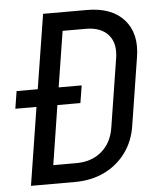

<svg xmlns="http://www.w3.org/2000/svg" viewBox="-52 -776 705 823"><g transform="rotate(-5 300.0 -365.0)"><path d="M48 0 101 -335H10L22 -410H113L164 -730H353Q459 -730 512 -670.5Q565 -611 549 -511L503 -220Q493 -153 456.5 -103.5Q420 -54 364 -27Q308 0 237 0ZM151 -80H250Q316 -80 359.5 -117Q403 -154 413 -220L459 -511Q470 -576 438 -613Q406 -650 340 -650H241L203 -410H302L290 -335H191Z"/></g></svg>

Font: NKDuy Mono
Style: Italic
Weight: 400
Italic angle: -9°
Monospace: yes
Designer: NKDuy
Foundry: NKDuy
Version: Version 2.251; ttfautohint (v1.8.4.7-5d5b)